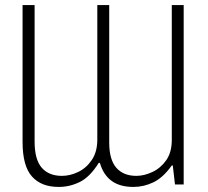

<svg xmlns="http://www.w3.org/2000/svg" viewBox="-20 -734 828 764"><path d="M214.8 9.8Q144.5 10.3 107.2 -31.7Q69.8 -73.7 69.8 -168.9V-713.9H117.7V-171.4Q117.7 -99.1 146 -66.7Q174.3 -34.2 226.1 -34.2Q258.8 -34.2 291.3 -49.8Q323.7 -65.4 345.5 -97.7Q367.2 -129.9 367.2 -178.7V-713.9H414.6V-167Q414.6 -98.6 442.9 -66.4Q471.2 -34.2 522.5 -34.2Q553.7 -34.2 586.4 -49.6Q619.1 -64.9 641.4 -96.4Q663.6 -127.9 663.6 -177.7V-713.9H710.9V0H676.3L667.5 -75.7H663.6Q628.9 -26.9 590.3 -8.5Q551.8 9.8 511.7 9.8Q405.3 10.7 377.4 -85.9H373Q337.4 -29.3 297.4 -9.8Q257.3 9.8 214.8 9.8Z"/></svg>

Font: Open Sans Condensed Light
Style: Regular
Weight: 300
Width: 3
Designer: Monotype Design Team
Foundry: Monotype Imaging Inc.
Version: Version 3.003; ttfautohint (v1.8.4)